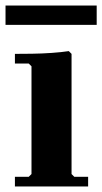

<svg xmlns="http://www.w3.org/2000/svg" viewBox="-24 -675 370 695"><path d="M245 -35H295V0H30V-35H80L90 -45V-435L80 -445H30V-480Q56 -480 92 -480.5Q128 -481 163.5 -483.5Q199 -486 225 -490L235 -480V-45ZM-4 -585V-655H326V-585Z"/></svg>

Font: Brygada 1918
Style: Regular
Weight: 400
Designer: Mateusz Machalski | Borys Kosmynka | Przemek Hoffer
Foundry: NIEPODLEGLA 2018
Version: Version 3.006